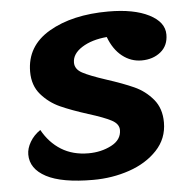

<svg xmlns="http://www.w3.org/2000/svg" viewBox="-48 -648 729 721"><g transform="rotate(-5 317.0 -287.5)"><path d="M40 -91Q40 -114 54 -138Q68 -162 93 -179Q120 -130 163.5 -103Q207 -76 266 -76Q314 -76 352.5 -96Q391 -116 391 -153Q391 -176 363.5 -190.5Q336 -205 278 -223Q215 -243 174 -261.5Q133 -280 103.5 -314Q74 -348 74 -400Q74 -497 162 -548.5Q250 -600 386 -600Q482 -600 539 -571Q596 -542 596 -495Q596 -453 567 -429.5Q538 -406 495 -406Q455 -406 422.5 -431.5Q390 -457 372 -505Q315 -500 278 -476.5Q241 -453 241 -420Q241 -395 268 -380.5Q295 -366 356 -346Q418 -326 459 -307.5Q500 -289 529 -254.5Q558 -220 558 -167Q558 -106 517 -62.5Q476 -19 411.5 3Q347 25 275 25Q157 25 98.5 -6Q40 -37 40 -91Z"/></g></svg>

Font: Lemonada SemiBold
Style: Regular
Weight: 600
Designer: Mohamed Gaber (Arabic) Eduardo Tunni (Latin)
Foundry: Kief Type Foundry
Version: Version 3.006